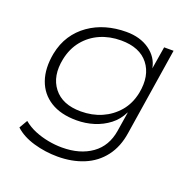

<svg xmlns="http://www.w3.org/2000/svg" viewBox="-122 -625 945 937"><g transform="rotate(20 350.5 -156.5)"><path d="M271 187Q207 187 146.5 169.5Q86 152 48 117L73 74Q101 97 134 110.5Q167 124 203.5 131Q240 138 276 138Q369 138 430 94.5Q491 51 504 -32L520 -132H519Q499 -91 464.5 -64.5Q430 -38 387 -24.5Q344 -11 297 -11Q215 -11 161.5 -44.5Q108 -78 87 -138Q66 -198 81 -278Q92 -333 119 -374Q146 -415 186.5 -443.5Q227 -472 276 -486Q325 -500 380 -500Q452 -500 500.5 -465.5Q549 -431 559 -376L578 -492H627L556 -40Q545 35 506 86Q467 137 406.5 162Q346 187 271 187ZM302 -59Q361 -59 410 -80.5Q459 -102 493.5 -142.5Q528 -183 540 -242Q558 -336 512.5 -394Q467 -452 370 -452Q311 -452 262 -430.5Q213 -409 179.5 -368Q146 -327 134 -269Q115 -176 160.5 -117.5Q206 -59 302 -59Z"/></g></svg>

Font: Nunito Sans 7pt SemiExpanded ExtraLight
Style: Italic
Weight: 250
Width: 6
Italic angle: -9°
Designer: Vernon Adams
Foundry: Vernon Adams
Version: Version 3.101;gftools[0.9.27]